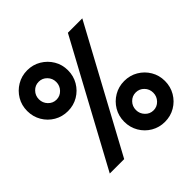

<svg xmlns="http://www.w3.org/2000/svg" viewBox="-181 -830 993 993"><g transform="rotate(-45 316.0 -333.5)"><path d="M158.2 -380.8Q116.7 -380.8 82.9 -400.6Q49 -420.4 29 -454.6Q9 -488.8 9 -530.4Q9 -572 29 -605.7Q49 -639.4 82.9 -659.5Q116.7 -679.7 158.2 -679.7Q199.6 -679.7 233.5 -659.4Q267.4 -639.1 287.4 -605.5Q307.4 -572 307.4 -530.5Q307.4 -489 287.4 -454.9Q267.4 -420.8 233.5 -400.8Q199.6 -380.8 158.2 -380.8ZM158.2 -464.7Q184.5 -464.7 203.1 -484.2Q221.7 -503.6 221.7 -530.6Q221.7 -557.6 203.1 -576.6Q184.6 -595.7 158.2 -595.7Q131.8 -595.7 113.3 -576.6Q94.7 -557.6 94.7 -530.2Q94.7 -503.6 113.2 -484.2Q131.8 -464.7 158.2 -464.7ZM82.5 0 444.1 -668H549.5L187.9 0ZM473.4 13.2Q432.6 13.2 398.6 -6.6Q364.6 -26.5 344.6 -60.7Q324.6 -94.9 324.6 -136.6Q324.6 -178.2 344.6 -211.9Q364.6 -245.7 398.6 -265.7Q432.6 -285.7 473.4 -285.7Q515.3 -285.7 549.1 -265.7Q583 -245.7 603 -211.9Q623 -178.2 623 -136.6Q623 -95 603 -60.9Q583 -26.8 549.1 -6.8Q515.3 13.2 473.4 13.2ZM473.8 -70.7Q500.2 -70.7 518.7 -90.2Q537.3 -109.6 537.3 -136.6Q537.3 -163.6 518.8 -182.6Q500.2 -201.7 473.8 -201.7Q447.5 -201.7 428.9 -182.6Q410.3 -163.6 410.3 -136.2Q410.3 -109.6 428.9 -90.2Q447.4 -70.7 473.8 -70.7Z"/></g></svg>

Font: Atkinson Hyperlegible Mono ExtraLight
Style: Regular
Weight: 200
Monospace: yes
Designer: Elliott Scott, Megan Eiswerth, Linus Boman, Theodore Petrosky, Letters from Sweden
Foundry: Applied Design Works, Letters from Sweden
Version: Version 2.001